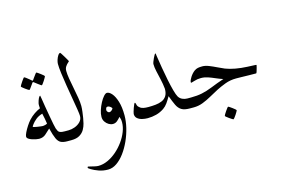

<svg xmlns="http://www.w3.org/2000/svg" viewBox="-127 -1038 2428 1652"><g transform="rotate(-15 1087.0 -212.5)"><path d="M439 -44.4Q439 -27.8 432.9 -13.9Q426.8 0 399.9 0H374Q337.9 0 316.4 -10.5Q294.9 -21 280.5 -52.2Q266.1 -83.5 250.5 -146.5Q229 -127 205.3 -105Q181.6 -83 145 -83Q136.2 -83 119.1 -86.2Q102.1 -89.4 84 -95.2Q65.9 -101.1 53.2 -109.9Q40.5 -118.7 40.5 -130.4Q40.5 -142.1 52.2 -166.5Q64 -190.9 81.3 -217.5Q98.6 -244.1 115.2 -262.2Q138.7 -287.6 165.8 -305.9Q192.9 -324.2 218.8 -335Q218.3 -341.3 217.8 -348.1Q217.3 -355 217.3 -361.3Q217.3 -366.2 217.5 -370.8Q217.8 -375.5 218.8 -380.4Q225.1 -406.2 233.4 -422.9Q241.7 -439.5 249 -439.5Q250 -439.5 254.4 -410.2Q258.8 -380.9 265.6 -339.4Q272.9 -297.4 280.8 -252Q288.6 -206.5 295.4 -173.3Q302.2 -140.1 304.7 -133.3Q310.1 -118.7 315.4 -108.6Q320.8 -98.6 333.7 -93.5Q346.7 -88.4 374 -88.4H399.9Q426.8 -88.4 432.9 -74.7Q439 -61 439 -44.4ZM243.7 -192.4Q240.2 -212.4 236.1 -238Q231.9 -263.7 226.1 -285.2Q190.9 -275.4 166.7 -255.4Q142.6 -235.4 130.1 -218Q117.7 -200.7 117.7 -197.8Q117.7 -195.3 129.2 -192.4Q140.6 -189.5 156.2 -187Q171.9 -184.6 185.8 -182.9Q199.7 -181.2 204.6 -181.2Q211.9 -181.2 224.1 -184.3Q236.3 -187.5 243.7 -192.4ZM332 -591.8Q332 -589.4 325.9 -578.4Q319.8 -567.4 311.3 -554.2Q302.7 -541 295.4 -531.5Q288.1 -522 285.2 -522Q283.7 -522 274.7 -528.3Q265.6 -534.7 254.2 -543.2Q242.7 -551.8 234.1 -558.6Q225.6 -565.4 224.6 -565.9Q221.7 -568.4 219.2 -568.4Q216.8 -568.4 214.4 -565.9Q213.4 -564.9 204.1 -551.3Q194.8 -537.6 184.8 -524.2Q174.8 -510.7 171.9 -510.7Q169.9 -510.7 159.9 -517.1Q149.9 -523.4 137.9 -532.2Q126 -541 117.2 -548.6Q108.4 -556.2 108.4 -558.6Q108.4 -561.5 115 -572.3Q121.6 -583 130.1 -595.9Q138.7 -608.9 146 -618.4Q153.3 -627.9 154.8 -627.9Q159.2 -627.9 172.9 -617.7Q186.5 -607.4 199.2 -596.9Q211.9 -586.4 212.9 -585Q217.3 -580.6 219.2 -580.6Q222.2 -580.6 225.6 -585.9Q226.6 -587.4 236.1 -600.8Q245.6 -614.3 255.6 -627.4Q265.6 -640.6 267.6 -640.6Q270 -640.6 280 -633.8Q290 -627 302.2 -617.9Q314.5 -608.9 323.2 -601.1Q332 -593.3 332 -591.8Z M567.9 -262.7Q567.9 -241.2 564 -210.2Q560.1 -179.2 556.6 -158.7Q553.2 -138.7 546.9 -111.8Q540.5 -85 525.9 -59.3Q511.2 -33.7 483.4 -16.8Q455.6 0 409.2 0H383.3Q356.4 0 350.3 -13.9Q344.2 -27.8 344.2 -44.4Q344.2 -61 350.3 -74.7Q356.4 -88.4 383.3 -88.4H409.2Q435.1 -88.4 464.4 -99.1Q493.7 -109.9 514.2 -131.1Q534.7 -152.3 534.7 -182.6Q534.7 -198.7 527.8 -242.4Q521 -286.1 510.7 -344.5Q500.5 -402.8 490.5 -464.4Q480.5 -525.9 473.6 -579.1Q466.8 -632.3 466.8 -664.1Q466.8 -678.2 473.1 -698.7Q479.5 -719.2 489.7 -735.1Q500 -751 510.7 -751Q511.7 -751 520 -738.3Q528.3 -725.6 538.6 -708.5Q548.8 -691.4 556.6 -677.7Q564.5 -664.1 564.5 -662.6Q564.5 -660.6 553.5 -651.4Q542.5 -642.1 531.5 -626Q520.5 -609.9 520.5 -586.9Q520.5 -558.6 527.6 -516.1Q534.7 -473.6 544.2 -426.5Q553.7 -379.4 560.8 -336.2Q567.9 -293 567.9 -262.7Z M906.2 -88.4Q906.2 -36.1 892.6 21Q878.9 78.1 854.5 132.3Q830.1 186.5 797.6 230.5Q765.1 274.4 727.5 300.3Q689.9 326.2 649.9 326.2Q606 326.2 567.9 312.5Q529.8 298.8 506.3 284.2Q482.9 269.5 482.9 267.1Q482.9 263.7 484.6 260Q486.3 256.3 488.3 256.3Q491.2 256.3 508.1 260.7Q524.9 265.1 544.9 269.5Q564.9 273.9 577.1 273.9Q619.1 273.9 661.4 254.6Q703.6 235.4 741 202.9Q778.3 170.4 807.6 129.9Q836.9 89.4 853.5 46.4Q870.1 3.4 870.1 -36.1Q870.1 -53.7 867.2 -65.4Q864.3 -77.1 860.4 -86.9Q849.1 -72.8 831.8 -57.4Q814.5 -42 791.5 -42Q773.4 -42 754.9 -52.7Q736.3 -63.5 723.6 -82.5Q710.9 -101.6 710.9 -126Q710.9 -153.3 721.4 -185.8Q731.9 -218.3 747.6 -247.6Q763.2 -276.9 780 -295.7Q796.9 -314.5 809.1 -314.5Q830.1 -314.5 852.5 -288.6Q875 -262.7 890.6 -212.2Q906.2 -161.6 906.2 -88.4ZM821.8 -174.3Q814.5 -186 803.5 -192.4Q792.5 -198.7 785.6 -198.7Q774.9 -198.7 770.5 -190.2Q766.1 -181.6 766.1 -169.9Q766.1 -164.1 772.7 -156Q779.3 -147.9 788.6 -147.9Q796.9 -147.9 807.4 -156Q817.9 -164.1 821.8 -174.3Z M1529.3 -44.4Q1529.3 -27.8 1523.2 -13.9Q1517.1 0 1490.2 0H1464.4Q1416 0 1390.6 -15.9Q1365.2 -31.7 1349.6 -64.7Q1334 -97.7 1314.9 -149.4Q1296.9 -118.2 1280.3 -94.5Q1263.7 -70.8 1241.2 -55.2Q1208.5 -32.7 1170.4 -22.7Q1132.3 -12.7 1093.3 -12.7Q1068.4 -12.7 1043.5 -18.8Q1018.6 -24.9 1002 -39.3Q985.4 -53.7 985.4 -78.6Q985.4 -83.5 989.5 -97.9Q993.7 -112.3 999.5 -128.9Q1005.4 -145.5 1011 -157.7Q1016.6 -169.9 1019.5 -169.9Q1023.9 -169.9 1026.4 -159.4Q1028.8 -148.9 1030.8 -143.6Q1035.2 -131.3 1054.4 -117.7Q1073.7 -104 1123.5 -104Q1156.2 -104 1187.7 -107.2Q1219.2 -110.4 1244.9 -121.3Q1270.5 -132.3 1285.6 -155.5Q1300.8 -178.7 1300.8 -218.8Q1296.4 -263.2 1286.6 -305.4Q1276.9 -347.7 1268.6 -384.5Q1260.3 -421.4 1260.3 -449.7Q1260.3 -456.1 1265.4 -469.7Q1270.5 -483.4 1277.3 -498Q1284.2 -512.7 1290.3 -523.2Q1296.4 -533.7 1297.9 -533.7Q1301.8 -533.7 1303 -530.5Q1304.2 -527.3 1304.7 -514.6Q1312.5 -462.4 1322.5 -402.6Q1332.5 -342.8 1344 -286.4Q1355.5 -230 1367.2 -187.5Q1378.9 -145 1389.2 -127.4Q1400.9 -107.9 1421.6 -98.1Q1442.4 -88.4 1464.4 -88.4H1490.2Q1517.1 -88.4 1523.2 -74.7Q1529.3 -61 1529.3 -44.4Z M2115.7 -212.9Q2115.7 -210.4 2111.3 -193.1Q2106.9 -175.8 2101.8 -159.7Q2096.7 -143.6 2093.8 -143.6Q2064.9 -143.6 2029.5 -144.3Q1994.1 -145 1963.4 -145.8Q1932.6 -146.5 1916.5 -146.5Q1862.3 -146.5 1816.7 -129.2Q1771 -111.8 1736.8 -94.2Q1698.2 -74.2 1659.4 -52.2Q1620.6 -30.3 1581.1 -15.1Q1541.5 0 1499.5 0H1473.6Q1446.8 0 1440.7 -13.9Q1434.6 -27.8 1434.6 -44.4Q1434.6 -61 1440.7 -74.7Q1446.8 -88.4 1473.6 -88.4H1499.5Q1553.7 -88.4 1597.2 -97.4Q1640.6 -106.4 1689.5 -126Q1716.8 -137.2 1748 -148.9Q1779.3 -160.6 1808.1 -169.9Q1776.4 -180.2 1745.6 -193.8Q1714.8 -207.5 1684.6 -217.8Q1654.3 -228 1623 -228Q1591.8 -228 1565.2 -219.2Q1538.6 -210.4 1534.2 -210.4Q1530.3 -210.4 1530.3 -215.8Q1530.3 -231.4 1548.3 -259.5Q1566.4 -287.6 1589.4 -304.7Q1605.5 -315.9 1621.1 -319.1Q1636.7 -322.3 1661.6 -322.3Q1687.5 -322.3 1719.5 -309.6Q1751.5 -296.9 1784.2 -280.8Q1816.9 -264.6 1844.2 -253.4Q1881.8 -238.8 1931.2 -229.7Q1980.5 -220.7 2035.6 -218.3Q2069.8 -216.3 2092.8 -215.8Q2115.7 -215.3 2115.7 -212.9ZM1850.1 118.2Q1850.1 120.6 1844 131.6Q1837.9 142.6 1829.3 155.5Q1820.8 168.5 1813 178Q1805.2 187.5 1802.2 187.5Q1800.8 187.5 1790.8 181.2Q1780.8 174.8 1768.6 166.3Q1756.3 157.7 1747.3 150.1Q1738.3 142.6 1738.3 140.1Q1738.3 137.2 1744.6 126.5Q1751 115.7 1759.8 102.8Q1768.6 89.8 1776.1 80.3Q1783.7 70.8 1785.6 70.8Q1788.6 70.8 1798.8 77.4Q1809.1 84 1820.8 92.8Q1832.5 101.6 1841.3 109.1Q1850.1 116.7 1850.1 118.2Z"/></g></svg>

Font: Scheherazade New Rohingya
Style: Regular
Weight: 400
Designer: SIL International
Foundry: SIL International
Version: Version 3.000 ; LngRng